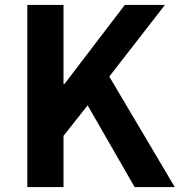

<svg xmlns="http://www.w3.org/2000/svg" viewBox="-20 -760 730 780"><path d="M238 -740V-419H242L487 -740H650L424 -449L690 0H527L336 -332L238 -208V0H91V-740Z"/></svg>

Font: Kinto Sans
Style: Bold
Weight: 700
Designer: Authors: Ryoko NISHIZUKA  (kana & ideographs); Paul D. Hunt (Latin, Greek & Cyrillic); Wenlong ZHANG  (bopomofo); Sandol
Foundry: Adobe Systems Incorporated, ookami Inc.
Version: Version 0.001